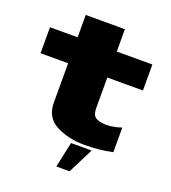

<svg xmlns="http://www.w3.org/2000/svg" viewBox="-162 -853 1035 1163"><g transform="rotate(20 355.5 -272.0)"><path d="M451.5 9Q546 9 631 -9.5V-168.5Q581.5 -150.5 534 -150.5Q491 -150.5 466.5 -164.8Q442 -179 442 -226V-422H671.5V-589.5H442V-733.5H189.5V-589.5H11.5V-422H189.5V-168.5Q189.5 -72.5 268.2 -31.8Q347 9 451.5 9ZM336 190H421L504 26H371Z"/></g></svg>

Font: Anybody Expanded Black
Style: Regular
Weight: 900
Width: 7
Designer: Tyler Finck
Foundry: Etcetera Type Company
Version: Version 1.113;gftools[0.9.25]